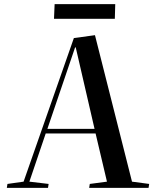

<svg xmlns="http://www.w3.org/2000/svg" viewBox="-20 -908 744 928"><path d="M439 -738 618 -30 701 -19 698 0H411L414 -19L497 -30L442 -263H201L122 -30L215 -19L212 0H13L16 -19L94 -30L337 -724ZM209 -285H437L346 -679H343ZM244 -888H537L535 -817H241Z"/></svg>

Font: Literata 72pt Medium
Style: Italic
Weight: 500
Italic angle: -2°
Designer: Latin by Veronika Burian and Jose Scaglione. Greek by Irene Vlachou. Cyrillic by Vera Evstafieva
Foundry: TypeTogether
Version: Version 3.002